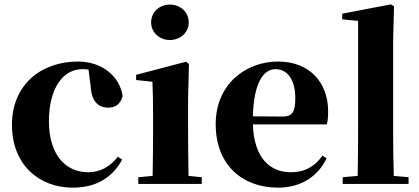

<svg xmlns="http://www.w3.org/2000/svg" viewBox="-20 -846 1929 883"><path d="M397 -449C401 -375 436 -351 478 -351C512 -351 534 -368 544 -404C531 -494 451 -563 338 -563C171 -563 35 -458 35 -272C35 -86 162 17 314 17C423 17 496 -29 542 -112L522 -125C486 -80 443 -54 385 -54C278 -54 205 -139 205 -288C205 -441 270 -528 359 -528C368 -528 377 -527 387 -526Z M761 -662C809 -662 848 -696 848 -743C848 -791 809 -825 761 -825C714 -825 675 -791 675 -743C675 -696 714 -662 761 -662ZM847 -37C846 -95 845 -182 845 -238V-392L849 -552L835 -562L606 -502V-478L681 -470C683 -419 684 -382 684 -318V-238C684 -182 683 -96 682 -37L616 -31V0H908V-31Z M1143 -311C1147 -466 1192 -528 1247 -528C1300 -528 1338 -482 1338 -395C1338 -333 1326 -310 1279 -310ZM1463 -130C1430 -84 1387 -54 1317 -54C1223 -54 1148 -118 1143 -274H1483C1488 -293 1489 -310 1489 -335C1489 -462 1408 -563 1258 -563C1115 -563 972 -463 972 -275C972 -88 1094 17 1259 17C1361 17 1441 -32 1482 -118Z M1791 -37C1789 -102 1788 -173 1788 -238V-656L1792 -817L1778 -826L1554 -783V-757L1627 -750V-238C1627 -174 1626 -102 1625 -37L1556 -31V0H1859V-31Z"/></svg>

Font: Noto Serif CJK JP Black
Style: Regular
Weight: 900
Designer: Ryoko NISHIZUKA 西塚涼子 (kana & ideographs); Frank Grießhammer (Latin, Greek & Cyrillic); Wenlong ZHANG 张文龙 (bopomofo); San
Foundry: Adobe Systems Incorporated
Version: Version 1.001;PS 1.001;hotconv 16.6.54;makeotf.lib2.5.65590